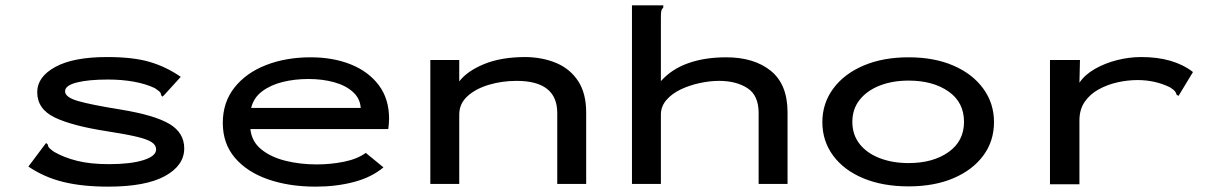

<svg xmlns="http://www.w3.org/2000/svg" viewBox="-20 -687 4540 717"><path d="M384 10Q288 10 216.5 -7.5Q145 -25 86 -65L146 -145L152 -153L158 -148Q159 -140 164 -134.5Q169 -129 182 -120Q218 -99 267.5 -86.5Q317 -74 387 -74Q468 -74 515.5 -89Q563 -104 563 -129Q563 -145 546.5 -156Q530 -167 490 -176.5Q450 -186 379 -197Q249 -217 184 -248.5Q119 -280 119 -343Q119 -400 186.5 -437Q254 -474 380 -474Q478 -474 540 -455.5Q602 -437 655 -400L594 -333L587 -326L582 -331Q581 -340 576 -344.5Q571 -349 558 -358Q524 -374 479.5 -382Q435 -390 383 -390Q311 -390 267 -379Q223 -368 223 -346Q223 -324 270.5 -310Q318 -296 430 -278Q558 -257 613 -224Q668 -191 668 -133Q668 -69 596 -29.5Q524 10 384 10Z M1159 10Q1059 10 980.5 -17.5Q902 -45 857 -98Q812 -151 812 -228Q812 -305 855.5 -360Q899 -415 973.5 -444Q1048 -473 1140 -473Q1224 -473 1290 -446.5Q1356 -420 1394.5 -369Q1433 -318 1433 -243Q1433 -234 1432 -224Q1431 -214 1430 -205H915Q920 -158 956 -129Q992 -100 1046.5 -86.5Q1101 -73 1163 -73Q1215 -73 1264.5 -83Q1314 -93 1346 -116L1412 -62Q1368 -25 1302 -7.5Q1236 10 1159 10ZM918 -284H1327Q1325 -319 1298 -343.5Q1271 -368 1227.5 -380Q1184 -392 1132 -392Q1081 -392 1036 -381Q991 -370 959 -346Q927 -322 918 -284Z M1587 0V-463H1695V-383Q1725 -422 1788.5 -448Q1852 -474 1943 -474Q2008 -473 2059 -451Q2110 -429 2139.5 -383.5Q2169 -338 2169 -267V0H2061V-265Q2061 -385 1909 -385Q1855 -385 1806 -370.5Q1757 -356 1726 -328Q1695 -300 1695 -259V0Z M2340 -667H2457V-659Q2451 -653 2449.5 -646Q2448 -639 2448 -622V-384Q2488 -429 2550 -451Q2612 -473 2692 -473Q2796 -473 2858.5 -422.5Q2921 -372 2921 -267V0H2813V-265Q2813 -331 2771 -358Q2729 -385 2665 -385Q2632 -385 2594 -377Q2556 -369 2523 -353.5Q2490 -338 2469 -314Q2448 -290 2448 -259V0H2340Z M3373 9Q3277 9 3204.5 -21Q3132 -51 3091.5 -105.5Q3051 -160 3051 -231Q3051 -301 3091.5 -356Q3132 -411 3204.5 -442Q3277 -473 3373 -473Q3469 -473 3540.5 -442Q3612 -411 3652 -356Q3692 -301 3692 -231Q3692 -160 3652 -106Q3612 -52 3540.5 -21.5Q3469 9 3373 9ZM3373 -78Q3464 -78 3522 -119Q3580 -160 3580 -232Q3580 -305 3522 -345.5Q3464 -386 3373 -386Q3313 -386 3265.5 -367.5Q3218 -349 3190.5 -314.5Q3163 -280 3163 -232Q3163 -184 3190 -149.5Q3217 -115 3265 -96.5Q3313 -78 3373 -78Z M3901 -463H4013L4011 -378Q4031 -408 4068.5 -429.5Q4106 -451 4151.5 -462.5Q4197 -474 4242 -474Q4363 -474 4435 -418L4386 -337L4381 -329L4374 -333Q4372 -341 4367.5 -346.5Q4363 -352 4349 -361Q4294 -388 4228 -388Q4191 -388 4153 -379.5Q4115 -371 4082.5 -353Q4050 -335 4030.5 -306.5Q4011 -278 4011 -237V1H3901Z"/></svg>

Font: Inconsolata ExtraExpanded SemiBold
Style: Regular
Weight: 600
Width: 8
Monospace: yes
Designer: Raph Levien, Cyreal, Brenton Simpson
Foundry: Raph Levien, Cyreal, Google
Version: Version 3.001; ttfautohint (v1.8.2.53-6de2)